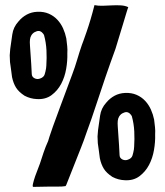

<svg xmlns="http://www.w3.org/2000/svg" viewBox="-20 -729 644 750"><path d="M318 -211Q338 -265 355.5 -319Q373 -373 392 -428Q401 -455 411 -482.5Q421 -510 431 -538Q451 -604 461 -636.5Q471 -669 475 -683Q477 -689 478 -692.5Q479 -696 481 -701Q469 -707 452 -708Q435 -709 417 -708Q399 -707 381 -706.5Q363 -706 349 -709Q342 -681 334 -654Q326 -627 318.5 -605.5Q311 -584 306 -570Q301 -556 300 -554Q290 -525 281.5 -496Q273 -467 262 -438Q232 -357 214 -309Q196 -261 186.5 -234Q177 -207 173.5 -196Q170 -185 168 -178Q158 -156 150.5 -134Q143 -112 136 -90Q135 -86 129 -71.5Q123 -57 117.5 -41Q112 -25 109 -12Q106 1 110 1H111Q145 0 166.5 0Q188 0 201.5 0Q215 0 222.5 -0.5Q230 -1 236 -2Q237 -3 239 -7L296 -151Q302 -166 307.5 -181Q313 -196 318 -211ZM19 -487Q21 -473 23 -458.5Q25 -444 27 -428Q32 -404 42.5 -387Q53 -370 76 -355Q99 -343 124 -342Q158 -340 181.5 -357.5Q205 -375 219 -401.5Q233 -428 238.5 -460Q244 -492 243 -521Q244 -535 242.5 -549Q241 -563 239 -579Q235 -599 226.5 -618Q218 -637 204 -652Q190 -667 170.5 -675.5Q151 -684 126 -683Q103 -682 84.5 -672Q66 -662 52 -645Q32 -623 28 -594.5Q24 -566 20 -538L18 -513L19 -488ZM97 -553Q96 -564 97 -574Q98 -584 103 -592Q110 -602 119 -605Q129 -610 136.5 -607Q144 -604 149 -597Q150 -595 150.5 -594.5Q151 -594 152 -592Q160 -563 161.5 -532.5Q163 -502 161 -473Q161 -470 160.5 -467.5Q160 -465 160 -462Q158 -450 154.5 -438.5Q151 -427 136 -422Q125 -418 114.5 -423.5Q104 -429 104 -441Q103 -451 103 -460Q103 -469 102 -479L97 -552ZM362 -170Q364 -156 366 -141.5Q368 -127 370 -111Q375 -87 385.5 -70Q396 -53 419 -38Q442 -26 467 -25Q501 -23 524.5 -40.5Q548 -58 562 -84.5Q576 -111 581.5 -143Q587 -175 586 -204Q587 -218 585.5 -232Q584 -246 582 -262Q578 -282 569.5 -301Q561 -320 547 -335Q533 -350 513.5 -358.5Q494 -367 469 -366Q446 -365 427.5 -355Q409 -345 395 -328Q375 -306 371 -277.5Q367 -249 363 -221L361 -196L362 -171ZM440 -236Q439 -247 440 -257Q441 -267 446 -275Q453 -285 462 -288Q472 -293 479.5 -290Q487 -287 492 -280Q493 -278 493.5 -277.5Q494 -277 495 -275Q503 -246 504.5 -215.5Q506 -185 504 -156Q504 -153 503.5 -150.5Q503 -148 503 -145Q501 -133 497.5 -121.5Q494 -110 479 -105Q468 -101 457.5 -106.5Q447 -112 447 -124Q446 -134 446 -143Q446 -152 445 -162L440 -235Z"/></svg>

Font: Londrina Solid
Style: Regular
Weight: 400
Designer: Marcelo Magalhaes
Foundry: Marcelo Magalhães
Version: Version 1.002